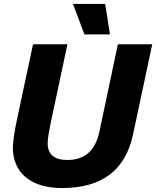

<svg xmlns="http://www.w3.org/2000/svg" viewBox="-20 -935 790 971"><path d="M407 -761H536L512 -915H349ZM294 16C492 16 614 -71 653 -256L750 -711H576L483 -270C459 -160 398 -126 319 -126C253 -126 221 -156 221 -210C221 -236 229 -277 237 -316L321 -711H147L66 -331C55 -278 45 -221 45 -189C45 -63 134 16 294 16Z"/></svg>

Font: Geist ExtraBold
Style: Italic
Weight: 800
Italic angle: -12°
Designer: Basement.studio, Andrés Briganti, Mateo Zaragoza
Foundry: Basement.studio, Vercel, Andrés Briganti, Guido Ferreyra, Mateo Zaragoza
Version: Version 1.500